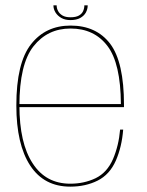

<svg xmlns="http://www.w3.org/2000/svg" viewBox="-20 -693 548 717"><path d="M242.5 4V-7Q151 -7 102 -83Q52.5 -158.5 52.5 -299Q52.5 -453.5 105 -520Q157.5 -586.5 243.5 -586.5Q332 -586.5 381.5 -521Q430.5 -456.5 431.5 -304.5H47.5V-293H443Q443 -298 443 -301.5Q443 -461 391.5 -529.5Q339.5 -597.5 243.5 -597.5Q150.5 -597.5 96 -528Q41 -458.5 41 -299Q41 -153.5 93 -74.5Q144.5 4 242.5 4ZM242.5 -7V4Q299.5 4 344.5 -18.5Q389.5 -41 412.5 -93Q435 -144.5 440 -209H428.5Q423.5 -149.5 402 -99Q380 -48.5 337 -27.5Q294 -7 242.5 -7ZM243 -618Q265.5 -618 279.8 -626Q294 -634 300.8 -646.5Q307.5 -659 307.5 -673H295Q295 -662 290.5 -651.8Q286 -641.5 274.8 -635Q263.5 -628.5 243 -628.5Q224.5 -628.5 213.2 -635.2Q202 -642 196.8 -652Q191.5 -662 191.5 -673H179.5Q179.5 -659 187.2 -646.5Q195 -634 209 -626Q223 -618 243 -618Z"/></svg>

Font: Anybody Thin Thin
Style: Regular
Weight: 250
Version: Version 1.113;gftools[0.9.25]